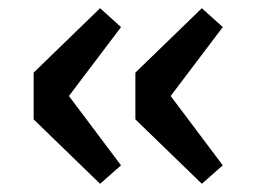

<svg xmlns="http://www.w3.org/2000/svg" viewBox="-20 -486 639 468"><path d="M224 -38 275 -83 148 -252 275 -420 224 -466 62 -309V-195ZM472 -38 523 -83 396 -252 523 -420 472 -466 310 -309V-195Z"/></svg>

Font: Source Code Pro Semibold
Style: Regular
Weight: 600
Monospace: yes
Designer: Paul D. Hunt
Foundry: Adobe Systems Incorporated
Version: Version 1.017;PS 1.000;hotconv 1.0.70;makeotf.lib2.5.5900